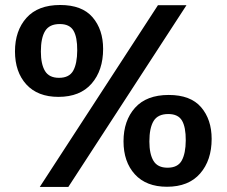

<svg xmlns="http://www.w3.org/2000/svg" viewBox="-20 -736 908 769"><path d="M139.3 12.7 612.7 -715.3H727L253.7 12.7ZM214 -348Q131 -348 85.5 -397.8Q40 -447.7 40 -530.3Q40 -613 86 -664.5Q132 -716 221 -716Q308.7 -716 350.8 -666.8Q393 -617.7 393 -540Q393 -454 346.8 -401Q300.7 -348 214 -348ZM216.3 -424.3Q257.3 -424.3 273.2 -452.8Q289 -481.3 289.3 -534Q289.7 -587.3 274.2 -613.5Q258.7 -639.7 219.3 -639.7Q177.7 -639.7 160.7 -611.8Q143.7 -584 143.7 -529.7Q143.7 -479 160.2 -451.7Q176.7 -424.3 216.3 -424.3ZM648.7 12Q565.7 12 520.2 -37.8Q474.7 -87.7 474.7 -170Q474.7 -252.7 520.7 -304.2Q566.7 -355.7 655.7 -355.7Q743.3 -355.7 785.5 -306.5Q827.7 -257.3 827.7 -179.7Q827.7 -94 781.5 -41Q735.3 12 648.7 12ZM651 -64.3Q692 -64.3 707.8 -92.8Q723.7 -121.3 724 -173.7Q724.3 -227 708.8 -253.2Q693.3 -279.3 654 -279.3Q612.3 -279.3 595.3 -251.5Q578.3 -223.7 578.3 -169.3Q578.3 -119 594.8 -91.7Q611.3 -64.3 651 -64.3Z"/></svg>

Font: Bitter Thin
Style: Regular
Weight: 100
Designer: Sol Matas, and Bitter project Authors
Foundry: Sol Matas
Version: Version 2.002